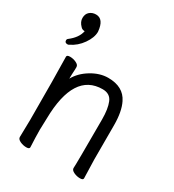

<svg xmlns="http://www.w3.org/2000/svg" viewBox="-178 -827 855 941"><g transform="rotate(30 250.0 -356.5)"><path d="M368 -17Q370 -34 370 -293Q370 -353 355.5 -388Q341 -423 299 -423Q137 -423 133 -162L131 -97Q131 -59 134 1Q134 11 116 11Q98 11 81 3Q64 -5 64 -17L66 -115Q66 -364 63 -471Q63 -481 81 -481Q99 -481 116 -473Q133 -465 133 -453V-439Q131 -411 131 -386Q154 -428 201 -456.5Q248 -485 295 -485Q381 -485 412 -421Q435 -375 435 -297V-105L438 1Q438 11 420 11Q402 11 385 3Q368 -5 368 -17ZM39 -527Q23 -527 23 -541Q23 -548 29 -552Q72 -585 80 -625Q65 -625 57 -635Q38 -654 38 -676Q38 -699 52.5 -711.5Q67 -724 88 -724Q132 -724 138 -655Q138 -622 112 -585Q86 -548 48 -530Q44 -527 39 -527Z"/></g></svg>

Font: Moon Stars Kai HW
Style: Regular
Weight: 400
Designer: GuiWonder
Version: Version 1.101